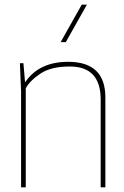

<svg xmlns="http://www.w3.org/2000/svg" viewBox="-20 -800 530 820"><path d="M430 0H410V-375Q410 -516 278 -516Q199 -516 154 -486.5Q109 -457 90 -423V0H70V-410L65 -530H80L87 -448Q146 -536 271 -536Q430 -536 430 -384ZM261 -620H239L329 -780H351Z"/></svg>

Font: Tanohe Sans Thin
Style: Regular
Weight: 100
Designer: Village Type and Design LLC & Cristiano Sobral
Foundry: Cooper Hewitt Smithsonian Design Museum
Version: Version 1.00;September 29, 2021;FontCreator 13.0.0.2655 64-b